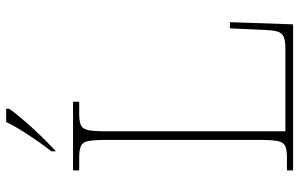

<svg xmlns="http://www.w3.org/2000/svg" viewBox="-194 -777 971 623"><g transform="rotate(-90 291.5 -465.5)"><path d="M50 0V-20H93Q118 -20 130 -26Q142 -32 145.5 -51Q149 -70 149 -108V-606Q149 -645 145.5 -663.5Q142 -682 130 -688Q118 -694 93 -694H50V-714H273V-694H233Q208 -694 196 -688Q184 -682 180.5 -663.5Q177 -645 177 -606V-25H446Q472 -25 484.5 -31Q497 -37 501 -52Q505 -67 506 -94L511 -205H531L524 0ZM112 -784Q127 -803 145 -829Q163 -855 180 -882Q197 -909 207 -931H250V-921Q241 -908 224.5 -888Q208 -868 188 -846Q168 -824 148.5 -804.5Q129 -785 114 -771H112Z"/></g></svg>

Font: Noto Serif Khmer Thin
Style: Regular
Weight: 250
Version: Version 2.003